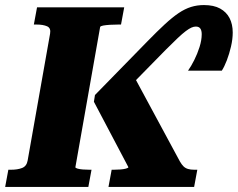

<svg xmlns="http://www.w3.org/2000/svg" viewBox="-46 -739 940 759"><path d="M-25.6 0 -13 -68H-2.6Q23.6 -68 41.4 -75Q59.2 -82 63.2 -104L152 -606Q156 -628 140.2 -635Q124.4 -642 98.2 -642H87.8L100.4 -710H445L432.4 -642H422.2Q405.6 -642 389.2 -641Q372.8 -640 361.8 -638Q350.8 -636 349.8 -632L252 -78Q252 -75 260.4 -72.5Q268.8 -70 281.6 -69Q294.4 -68 307.4 -68H315.8L303.2 0ZM423.6 -353 476 -451.4 665 -101Q672.4 -88.2 679.6 -81.2Q686.8 -74.2 697.1 -71.1Q707.4 -68 722.2 -68H734L721.4 0H382.8L395.4 -68H403.2Q416.2 -68 429.5 -69Q442.8 -70 451.9 -72.5Q461 -75 461.6 -78L325.2 -336.8L329.4 -363.4L536.8 -575.6Q575.8 -615.6 605.6 -643.1Q635.4 -670.6 660.2 -687.3Q685 -704 709.1 -711.5Q733.2 -719 760 -719Q799.2 -719 824.2 -705.2Q849.2 -691.4 861.6 -667.2Q874 -643 874 -610.4Q874 -584.4 867.2 -555.1Q860.4 -525.8 850.6 -500.3Q840.8 -474.8 830.8 -459.6H697.2Q709.4 -476.6 721.8 -501.3Q734.2 -526 742.8 -553.1Q751.4 -580.2 751.4 -603.8Q751.4 -618.6 745.8 -626.3Q740.2 -634 728 -634Q720 -634 710.7 -629.9Q701.4 -625.8 688.2 -615.9Q675 -606 655.9 -587.9Q636.8 -569.8 609.2 -542.2Z"/></svg>

Font: Roboto Serif 20pt
Style: Italic
Weight: 400
Italic angle: -10°
Designer: Greg Gazdowicz
Foundry: Commercial Type
Version: Version 1.008